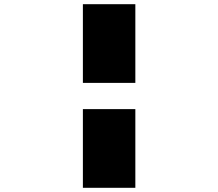

<svg xmlns="http://www.w3.org/2000/svg" viewBox="-20 -1020 1040 915"><path d="M375 -625V-1000H625V-625ZM375 -125V-500H625V-125Z"/></svg>

Font: Press Start 2P
Style: Regular
Weight: 400
Designer: CodeMan38
Foundry: CodeMan38
Version: Version 3.000